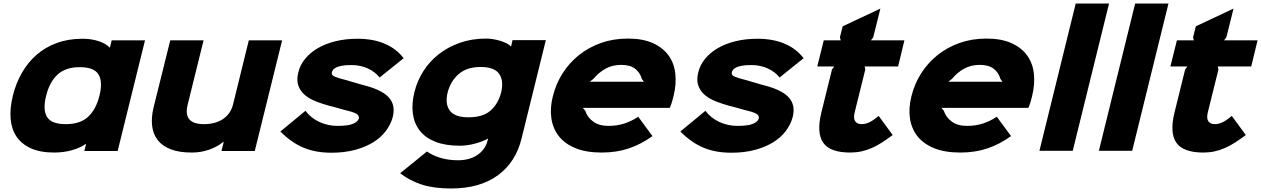

<svg xmlns="http://www.w3.org/2000/svg" viewBox="-20 -860 7192 1095"><path d="M651 1H461L471 -39H469Q438 -17 390.5 -3.5Q343 10 290 10Q209 10 155.5 -14.5Q102 -39 73.5 -82Q45 -125 40.5 -184Q36 -243 53 -313Q70 -383 104 -443Q138 -503 187.5 -546.5Q237 -590 303 -614.5Q369 -639 451 -639Q502 -639 543.5 -625Q585 -611 605 -589H607L617 -630H807ZM547 -313Q567 -393 542 -435Q517 -477 435 -477Q354 -477 308 -434.5Q262 -392 243 -313Q223 -235 248 -193.5Q273 -152 355 -152Q437 -152 482 -193.5Q527 -235 547 -313Z M1433 1H1243L1256 -51H1254Q1218 -22 1171.5 -6Q1125 10 1074 10Q1002 10 954 -8.5Q906 -27 879.5 -61Q853 -95 847.5 -142.5Q842 -190 856 -248L951 -630H1141L1050 -262Q1023 -152 1143 -152Q1208 -152 1251.5 -181Q1295 -210 1309 -264L1399 -630H1589Z M2220 -193Q2209 -151 2181 -113.5Q2153 -76 2108.5 -48.5Q2064 -21 2004 -5Q1944 11 1870 11Q1780 11 1711.5 -17.5Q1643 -46 1579 -110L1722 -228Q1754 -186 1802.5 -164Q1851 -142 1905 -142Q1967 -142 1994.5 -154.5Q2022 -167 2026 -183Q2030 -196 2019 -206.5Q2008 -217 1965 -228Q1960 -229 1945 -233Q1930 -237 1913 -242Q1896 -247 1880.5 -251Q1865 -255 1860 -256Q1823 -266 1786 -280Q1749 -294 1722 -315.5Q1695 -337 1682.5 -369Q1670 -401 1681 -446Q1691 -489 1720 -524.5Q1749 -560 1793 -585.5Q1837 -611 1894 -625Q1951 -639 2019 -639Q2108 -639 2174.5 -610.5Q2241 -582 2282 -528L2145 -418Q2119 -451 2077 -470Q2035 -489 1984 -489Q1953 -489 1932.5 -485.5Q1912 -482 1899 -476Q1886 -470 1880 -462.5Q1874 -455 1873 -448Q1868 -431 1891 -422Q1914 -413 1962 -401Q1966 -399 1979.5 -395.5Q1993 -392 2008 -387.5Q2023 -383 2036.5 -379Q2050 -375 2055 -374Q2102 -362 2137 -346Q2172 -330 2193.5 -308.5Q2215 -287 2222 -258.5Q2229 -230 2220 -193Z M3093 -631 2955 -72Q2922 65 2819 140Q2716 215 2552 215Q2457 215 2388 193.5Q2319 172 2262 128L2415 4Q2451 29 2496 41.5Q2541 54 2592 54Q2658 54 2703 23.5Q2748 -7 2761 -59L2764 -69H2762Q2731 -52 2687.5 -40.5Q2644 -29 2602 -29Q2520 -29 2463 -51.5Q2406 -74 2374 -115Q2342 -156 2334.5 -212.5Q2327 -269 2344 -337Q2360 -400 2395 -455Q2430 -510 2482.5 -551Q2535 -592 2603 -616Q2671 -640 2753 -640Q2772 -640 2793 -636.5Q2814 -633 2833.5 -627Q2853 -621 2869 -613Q2885 -605 2893 -596H2895L2903 -631ZM2838 -333Q2854 -399 2827 -438.5Q2800 -478 2721 -478Q2643 -478 2596.5 -438Q2550 -398 2533 -333Q2517 -267 2545.5 -229Q2574 -191 2651 -191Q2735 -191 2778.5 -230Q2822 -269 2838 -333Z M3821 -311Q3818 -297 3812.5 -279Q3807 -261 3800 -245H3304L3318 -228Q3329 -192 3362.5 -167Q3396 -142 3450 -142Q3498 -142 3539 -155Q3580 -168 3620 -194L3701 -84Q3638 -38 3567.5 -14Q3497 10 3412 10Q3323 10 3262 -15Q3201 -40 3167 -83.5Q3133 -127 3124.5 -185.5Q3116 -244 3133 -311Q3150 -381 3188 -441Q3226 -501 3281.5 -545.5Q3337 -590 3407.5 -615Q3478 -640 3561 -640Q3646 -640 3703.5 -614Q3761 -588 3793 -543.5Q3825 -499 3831.5 -439Q3838 -379 3821 -311ZM3652 -394 3640 -411Q3630 -447 3601.5 -468.5Q3573 -490 3523 -490Q3472 -490 3433 -468Q3394 -446 3365 -411L3344 -394Z M4501 -193Q4490 -151 4462 -113.5Q4434 -76 4389.5 -48.5Q4345 -21 4285 -5Q4225 11 4151 11Q4061 11 3992.5 -17.5Q3924 -46 3860 -110L4003 -228Q4035 -186 4083.5 -164Q4132 -142 4186 -142Q4248 -142 4275.5 -154.5Q4303 -167 4307 -183Q4311 -196 4300 -206.5Q4289 -217 4246 -228Q4241 -229 4226 -233Q4211 -237 4194 -242Q4177 -247 4161.5 -251Q4146 -255 4141 -256Q4104 -266 4067 -280Q4030 -294 4003 -315.5Q3976 -337 3963.5 -369Q3951 -401 3962 -446Q3972 -489 4001 -524.5Q4030 -560 4074 -585.5Q4118 -611 4175 -625Q4232 -639 4300 -639Q4389 -639 4455.5 -610.5Q4522 -582 4563 -528L4426 -418Q4400 -451 4358 -470Q4316 -489 4265 -489Q4234 -489 4213.5 -485.5Q4193 -482 4180 -476Q4167 -470 4161 -462.5Q4155 -455 4154 -448Q4149 -431 4172 -422Q4195 -413 4243 -401Q4247 -399 4260.5 -395.5Q4274 -392 4289 -387.5Q4304 -383 4317.5 -379Q4331 -375 4336 -374Q4383 -362 4418 -346Q4453 -330 4474.5 -308.5Q4496 -287 4503 -258.5Q4510 -230 4501 -193Z M5071 -90Q5039 -66 5009.5 -47Q4980 -28 4951 -15.5Q4922 -3 4892 3.5Q4862 10 4829 10Q4714 10 4675 -46Q4636 -102 4664 -217L4725 -464L4738 -481H4641L4678 -630H4775L4770 -647L4786 -710L5001 -811L4960 -647L4947 -630H5138L5102 -481H4911L4915 -464L4854 -218Q4846 -183 4858 -167.5Q4870 -152 4893 -152Q4917 -152 4940 -163.5Q4963 -175 4991 -199Z M5866 -311Q5863 -297 5857.5 -279Q5852 -261 5845 -245H5349L5363 -228Q5374 -192 5407.5 -167Q5441 -142 5495 -142Q5543 -142 5584 -155Q5625 -168 5665 -194L5746 -84Q5683 -38 5612.5 -14Q5542 10 5457 10Q5368 10 5307 -15Q5246 -40 5212 -83.5Q5178 -127 5169.5 -185.5Q5161 -244 5178 -311Q5195 -381 5233 -441Q5271 -501 5326.5 -545.5Q5382 -590 5452.5 -615Q5523 -640 5606 -640Q5691 -640 5748.5 -614Q5806 -588 5838 -543.5Q5870 -499 5876.5 -439Q5883 -379 5866 -311ZM5697 -394 5685 -411Q5675 -447 5646.5 -468.5Q5618 -490 5568 -490Q5517 -490 5478 -468Q5439 -446 5410 -411L5389 -394Z M6098 0H5908L6115 -840H6305Z M6437 0H6247L6454 -840H6644Z M7085 -90Q7053 -66 7023.5 -47Q6994 -28 6965 -15.5Q6936 -3 6906 3.5Q6876 10 6843 10Q6728 10 6689 -46Q6650 -102 6678 -217L6739 -464L6752 -481H6655L6692 -630H6789L6784 -647L6800 -710L7015 -811L6974 -647L6961 -630H7152L7116 -481H6925L6929 -464L6868 -218Q6860 -183 6872 -167.5Q6884 -152 6907 -152Q6931 -152 6954 -163.5Q6977 -175 7005 -199Z"/></svg>

Font: TypoPRO Sinkin Sans
Style: 800 Black Italic
Weight: 900
Italic angle: -112°
Designer: Keith Bates
Foundry: K-Type
Version: Sinkin Sans (version 1.0)  by Keith Bates   •   © 2014   www